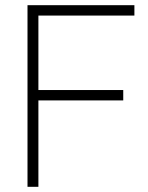

<svg xmlns="http://www.w3.org/2000/svg" viewBox="-20 -720 570 740"><path d="M128 -660V-373H455V-333H128V0H86V-700H498V-660Z"/></svg>

Font: Krub ExtraLight
Style: Regular
Weight: 275
Designer: Ekaluck Peanpanawate
Foundry: Cadson Demak Co.,Ltd.
Version: Version 1.000; ttfautohint (v1.6)